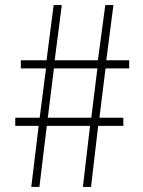

<svg xmlns="http://www.w3.org/2000/svg" viewBox="-20 -735 561 755"><path d="M103 0H135L164 -240H334L306 0H338L366 -240H465V-272H371L395 -466H488V-498H398L426 -715H394L365 -498H195L223 -715H191L163 -498H62V-466H161L136 -272H40V-240H132ZM168 -272 192 -466H363L339 -272Z"/></svg>

Font: Noto Sans CJK Thin
Style: Regular
Weight: 100
Designer: Ryoko NISHIZUKA (kana & ideographs); Paul D. Hunt (Latin, Greek & Cyrillic); Wenlong ZHANG (bopomofo); Sandoll Communica
Foundry: Adobe Systems Incorporated
Version: Version 1.000;PS 1;hotconv 1.0.78;makeotf.lib2.5.61930